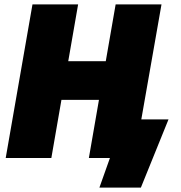

<svg xmlns="http://www.w3.org/2000/svg" viewBox="-20 -720 823 875"><path d="M507 -700 462 -441H291L336 -700H128L6 0H214L260 -265H431L385 0H481L433 135H622L748 -176H624L716 -700Z"/></svg>

Font: Fixel Text 20240404 Black
Style: Italic
Weight: 900
Width: 4
Italic angle: -10°
Designer: AlfaBravo + MacPaw
Foundry: Kyrylo Tkachov, Marchela Mozhyna, Serhii Makarenko, Maria Weinstein, Zakhar Kryvoshyya
Version: Version 1.211;Glyphs 3.2 (3225)